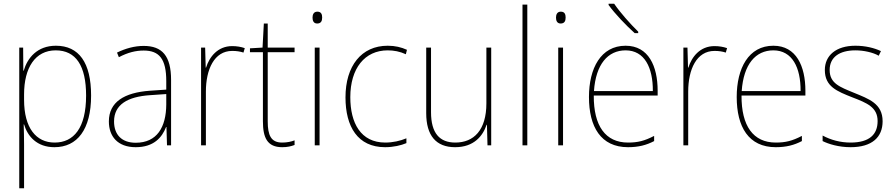

<svg xmlns="http://www.w3.org/2000/svg" viewBox="-20 -785 4829 1037"><path d="M282 -538C181 -538 128 -472 108 -403H106L105 -528H84V232H110V-4C110 -42 109 -80 108 -113H110C129 -49 179 10 274 10C397 10 472 -85 472 -269C472 -447 406 -538 282 -538ZM281 -513C390 -513 445 -430 445 -269C445 -93 378 -15 275 -15C175 -15 110 -94 110 -246V-275C110 -419 170 -513 281 -513Z M756 -537C706 -537 657 -523 612 -501L622 -476C671 -502 714 -512 756 -512C840 -512 878 -467 878 -347V-301L790 -295C651 -285 568 -234 568 -129C568 -49 615 10 713 10C810 10 855 -42 877 -99H879L882 0H904V-353C904 -483 856 -537 756 -537ZM791 -271 878 -277V-220C877 -98 828 -14 713 -14C638 -14 596 -57 596 -129C596 -220 669 -263 791 -271Z M1234 -536C1156 -536 1111 -478 1093 -420H1091L1088 -528H1066V0H1092V-290C1092 -410 1137 -510 1234 -510C1258 -510 1277 -507 1295 -501L1302 -525C1282 -532 1259 -536 1234 -536Z M1504 -15C1443 -15 1426 -55 1426 -130V-503H1571V-528H1426V-658H1405L1398 -528L1330 -524V-503H1400V-130C1400 -42 1423 10 1504 10C1533 10 1552 5 1571 -2V-27C1553 -20 1531 -15 1504 -15Z M1694 -722C1674 -722 1668 -706 1668 -690C1668 -673 1674 -658 1693 -658C1714 -658 1720 -672 1720 -690C1720 -706 1716 -722 1694 -722ZM1706 -528H1680V0H1706Z M2060 10C2105 10 2147 0 2175 -12V-38C2142 -24 2101 -15 2061 -15C1928 -15 1872 -121 1872 -260C1872 -416 1950 -513 2074 -513C2107 -513 2140 -507 2172 -492L2178 -516C2147 -530 2114 -538 2074 -538C1932 -538 1846 -429 1846 -259C1846 -101 1912 10 2060 10Z M2633 -528H2607V-227C2607 -82 2539 -15 2439 -15C2355 -15 2308 -65 2308 -179V-528H2282V-174C2282 -53 2335 10 2438 10C2540 10 2588 -51 2608 -111H2610L2613 0H2633Z M2828 0V-760H2802V0Z M3009 -722C2989 -722 2983 -706 2983 -690C2983 -673 2989 -658 3008 -658C3029 -658 3035 -672 3035 -690C3035 -706 3031 -722 3009 -722ZM3021 -528H2995V0H3021Z M3297 -765H3267V-758C3301 -711 3361 -648 3408 -606H3427V-614C3384 -656 3329 -718 3297 -765ZM3359 -538C3225 -538 3161 -416 3161 -261C3161 -100 3225 10 3372 10C3428 10 3471 -1 3513 -23V-51C3461 -24 3425 -15 3372 -15C3250 -15 3186 -105 3187 -269H3532V-295C3532 -427 3483 -538 3359 -538ZM3359 -513C3461 -513 3507 -420 3506 -293H3188C3198 -438 3263 -513 3359 -513Z M3839 -536C3761 -536 3716 -478 3698 -420H3696L3693 -528H3671V0H3697V-290C3697 -410 3742 -510 3839 -510C3863 -510 3882 -507 3900 -501L3907 -525C3887 -532 3864 -536 3839 -536Z M4157 -538C4023 -538 3959 -416 3959 -261C3959 -100 4023 10 4170 10C4226 10 4269 -1 4311 -23V-51C4259 -24 4223 -15 4170 -15C4048 -15 3984 -105 3985 -269H4330V-295C4330 -427 4281 -538 4157 -538ZM4157 -513C4259 -513 4305 -420 4304 -293H3986C3996 -438 4061 -513 4157 -513Z M4747 -130C4747 -226 4672 -251 4592 -284C4517 -315 4461 -334 4461 -407C4461 -477 4515 -513 4600 -513C4645 -513 4695 -502 4726 -484L4738 -509C4702 -526 4654 -538 4600 -538C4495 -538 4435 -485 4435 -407C4435 -317 4501 -292 4584 -259C4662 -229 4720 -206 4720 -131C4720 -59 4676 -15 4574 -15C4519 -15 4467 -29 4423 -53V-23C4455 -7 4510 10 4574 10C4690 10 4747 -44 4747 -130Z"/></svg>

Font: Noto Sans Armenian SemiCondensed Thin
Style: Regular
Weight: 100
Width: 4
Designer: Monotype Design Team
Foundry: Monotype Imaging Inc.
Version: Version 2.008